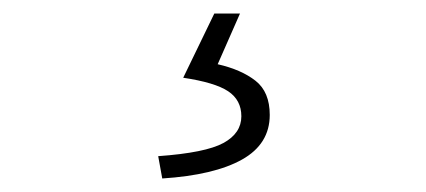

<svg xmlns="http://www.w3.org/2000/svg" viewBox="-20 -22 630 284"><path d="M220 242 214 209Q284 204 310.5 189.5Q337 175 337 150Q337 126 317.5 113Q298 100 251 93L297 -2H335L302 73Q337 81 358 97.5Q379 114 379 148Q379 191 338 214Q297 237 220 242Z"/></svg>

Font: Noto Sans KR Thin ExtraLight
Style: Regular
Weight: 250
Version: Version 2.004-H2;hotconv 1.0.118;makeotfexe 2.5.65603